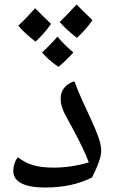

<svg xmlns="http://www.w3.org/2000/svg" viewBox="-20 -837 527 867"><path d="M184.1 9.8Q113.3 9.8 76.7 -9.3Q40 -28.3 40 -64.9Q40 -82 45.7 -98.9Q51.3 -115.7 61 -127Q90.3 -103 127.9 -91.6Q165.5 -80.1 221.2 -80.1Q303.2 -80.1 380.9 -104Q361.3 -158.2 307.1 -258.8L286.1 -297.4Q269 -326.7 261.5 -348.1Q253.9 -369.6 253.9 -392.1Q253.9 -420.9 270.3 -440.9Q286.6 -460.9 315.9 -470.2Q333.5 -421.9 354.5 -377Q375.5 -332 393.8 -292Q412.1 -252 424.6 -217.3Q437 -182.6 437 -155.8Q437 -118.2 396 -36.1Q307.1 9.8 184.1 9.8ZM210.4 -729Q183.6 -689.5 140.6 -648.9Q91.3 -686.5 62.5 -721.2Q96.2 -752 138.7 -799.8Q148.9 -788.6 210.4 -729ZM397.5 -746.1Q370.6 -706.5 327.6 -666Q279.3 -703.1 249.5 -737.8Q275.9 -762.2 325.7 -816.9Q335.9 -805.7 397.5 -746.1ZM311.5 -600.1Q264.6 -549.8 243.7 -535.2Q199.2 -565.4 169.9 -600.1Q208.5 -635.7 239.7 -671.9Q252.9 -654.3 275.6 -632.3Q298.3 -610.4 311.5 -600.1Z"/></svg>

Font: Droid Arabic Naskh
Style: Regular
Weight: 400
Designer: Pascal Zoghbi
Foundry: Ascender Corporation
Version: Version 1.00